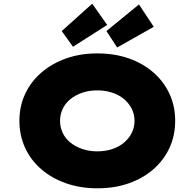

<svg xmlns="http://www.w3.org/2000/svg" viewBox="-20 -1009 1053 1039"><path d="M507 10Q414 10 336.5 -17.5Q259 -45 202.5 -94Q146 -143 115.5 -210Q85 -277 85 -355Q85 -434 116 -500.5Q147 -567 203.5 -616Q260 -665 337 -692.5Q414 -720 506 -720Q600 -720 677 -693Q754 -666 810.5 -616.5Q867 -567 897.5 -500.5Q928 -434 928 -356Q928 -276 897.5 -209.5Q867 -143 810.5 -93.5Q754 -44 677 -17Q600 10 507 10ZM507 -190Q551 -190 588 -202.5Q625 -215 651.5 -237.5Q678 -260 693 -290Q708 -320 708 -355Q708 -390 693 -420Q678 -450 651.5 -472.5Q625 -495 587.5 -507.5Q550 -520 507 -520Q463 -520 426 -507.5Q389 -495 361.5 -473Q334 -451 319.5 -420.5Q305 -390 305 -355Q305 -320 319.5 -289.5Q334 -259 361.5 -237Q389 -215 426 -202.5Q463 -190 507 -190ZM375 -756 314 -841 479 -989 560 -874ZM614 -752 556 -841 732 -985 812 -864Z"/></svg>

Font: Lexend Giga Black
Style: Regular
Weight: 900
Designer: Bonnie Shaver-Troup, Thomas Jockin
Foundry: Lexend
Version: Version 1.007